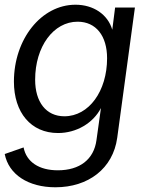

<svg xmlns="http://www.w3.org/2000/svg" viewBox="-27 -564 621 814"><path d="M208 230C347 230 452 151 470 20L545 -532H461L449 -438C430 -503 369 -544 293 -544C148 -544 32 -398 32 -218C32 -87 104 0 219 0C297 0 368 -42 401 -106L382 30C371 112 311 158 218 158C139 158 85 123 73 61L-7 89C10 176 93 230 208 230ZM246 -71C168 -71 122 -132 122 -226C122 -367 200 -472 302 -472C380 -472 427 -412 427 -317C427 -178 350 -71 246 -71Z"/></svg>

Font: Ronzino Oblique
Style: Italic
Weight: 400
Italic angle: -8°
Designer: Nunzio Mazzaferro
Foundry: Collletttivo
Version: Version 1.000;Glyphs 3.3 (3337)